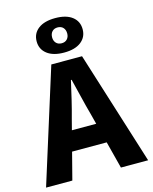

<svg xmlns="http://www.w3.org/2000/svg" viewBox="-136 -979 846 1064"><g transform="rotate(-15 287.0 -447.0)"><path d="M-6.4 0 198.3 -651.7H374.6L579.2 0H423.1L338 -330.2Q324.3 -379.4 311.2 -434.3Q298.1 -489.2 285 -540.4H281Q269.6 -489.2 256.5 -434.3Q243.4 -379.4 229.7 -330.2L144.3 0ZM128.4 -155.3V-269.9H442.2V-155.3ZM285.1 -696.8Q222.4 -696.8 187.6 -723.7Q152.8 -750.6 152.8 -795.9Q152.8 -841.1 187.6 -867.8Q222.4 -894.4 285.1 -894.4Q347.7 -894.4 382.2 -867.8Q416.6 -841.2 416.6 -795.5Q416.6 -750.6 382.2 -723.7Q347.7 -696.8 285.1 -696.8ZM284.7 -750.2Q304.7 -750.2 316.3 -762.7Q328 -775.3 328 -795.2Q328 -816 316.3 -828.6Q304.7 -841.1 284.7 -841.1Q264.8 -841.1 253.1 -828.6Q241.4 -816 241.4 -795.2Q241.4 -775.3 253.1 -762.7Q264.8 -750.2 284.7 -750.2Z"/></g></svg>

Font: Mada
Style: Regular
Weight: 400
Designer: Khaled Hosny
Version: Version 1.5